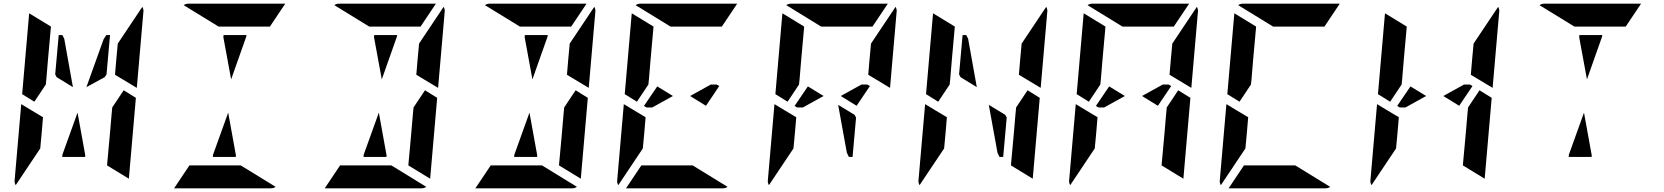

<svg xmlns="http://www.w3.org/2000/svg" viewBox="-20 -1020 9016 1040"><path d="M610 -698 618 -784 751 -983Q758 -970 757 -959L721 -544L603 -615ZM375 -548 287 -602 279 -617 298 -830H318L328 -810ZM650 -531 716 -490 678 -52 560 -124 561 -138 564 -170 576 -302 584 -396 588 -438ZM206 -302 198 -216 65 -17Q58 -30 59 -41L95 -456L151 -422L178 -406L213 -385ZM166 -469 100 -510 138 -948 256 -876 240 -698 231 -590 228 -562ZM442 -178 441 -170H317L318 -182L400 -410ZM448 -548 541 -807 556 -830H576L557 -617L547 -602Z M1190 -818 1191 -830H1315L1314 -822L1232 -590ZM1164 -876 975 -992Q986 -1000 1000 -1000H1206H1330H1525L1442 -876H1403H1319H1195ZM1258 -178 1257 -170H1133L1134 -182L1216 -410ZM1284 -124 1473 -8Q1462 0 1448 0H1242H1118H923L1006 -124H1045H1129H1253Z M2242 -698 2250 -784 2383 -983Q2390 -970 2389 -959L2353 -544L2235 -615ZM2282 -531 2348 -490 2310 -52 2192 -124 2193 -138 2196 -170 2208 -302 2216 -396 2220 -438ZM2006 -818 2007 -830H2131L2130 -822L2048 -590ZM1980 -876 1791 -992Q1802 -1000 1816 -1000H2022H2146H2341L2258 -876H2219H2135H2011ZM2074 -178 2073 -170H1949L1950 -182L2032 -410ZM2100 -124 2289 -8Q2278 0 2264 0H2058H1934H1739L1822 -124H1861H1945H2069Z M3058 -698 3066 -784 3199 -983Q3206 -970 3205 -959L3169 -544L3051 -615ZM3098 -531 3164 -490 3126 -52 3008 -124 3009 -138 3012 -170 3024 -302 3032 -396 3036 -438ZM2822 -818 2823 -830H2947L2946 -822L2864 -590ZM2796 -876 2607 -992Q2618 -1000 2632 -1000H2838H2962H3157L3074 -876H3035H2951H2827ZM2890 -178 2889 -170H2765L2766 -182L2848 -410ZM2916 -124 3105 -8Q3094 0 3080 0H2874H2750H2555L2638 -124H2677H2761H2885Z M3540 -552 3625 -500 3513 -438H3482L3468 -446ZM3470 -302 3462 -216 3329 -17Q3322 -30 3323 -41L3359 -456L3415 -422L3442 -406L3477 -385ZM3430 -469 3364 -510 3402 -948 3520 -876 3504 -698 3495 -590 3492 -562ZM3612 -876 3423 -992Q3434 -1000 3448 -1000H3654H3778H3973L3890 -876H3851H3767H3643ZM3732 -124 3921 -8Q3910 0 3896 0H3690H3566H3371L3454 -124H3493H3577H3701ZM3876 -554 3804 -447 3718 -500 3830 -562H3862Z M4690 -698 4698 -784 4831 -983Q4838 -970 4837 -959L4801 -544L4683 -615ZM4617 -383 4598 -170H4578L4567 -193L4520 -452L4609 -398ZM4356 -552 4441 -500 4329 -438H4298L4284 -446ZM4286 -302 4278 -216 4145 -17Q4138 -30 4139 -41L4175 -456L4231 -422L4258 -406L4293 -385ZM4246 -469 4180 -510 4218 -948 4336 -876 4320 -698 4311 -590 4308 -562ZM4428 -876 4239 -992Q4250 -1000 4264 -1000H4470H4594H4789L4706 -876H4667H4583H4459ZM4692 -554 4620 -447 4534 -500 4646 -562H4678Z M5506 -698 5514 -784 5647 -983Q5654 -970 5653 -959L5617 -544L5499 -615ZM5433 -383 5414 -170H5394L5383 -193L5336 -452L5425 -398ZM5271 -548 5183 -602 5175 -617 5194 -830H5214L5224 -810ZM5546 -531 5612 -490 5574 -52 5456 -124 5457 -138 5460 -170 5472 -302 5480 -396 5484 -438ZM5102 -302 5094 -216 4961 -17Q4954 -30 4955 -41L4991 -456L5047 -422L5074 -406L5109 -385ZM5062 -469 4996 -510 5034 -948 5152 -876 5136 -698 5127 -590 5124 -562Z M6322 -698 6330 -784 6463 -983Q6470 -970 6469 -959L6433 -544L6315 -615ZM5988 -552 6073 -500 5961 -438H5930L5916 -446ZM6362 -531 6428 -490 6390 -52 6272 -124 6273 -138 6276 -170 6288 -302 6296 -396 6300 -438ZM5918 -302 5910 -216 5777 -17Q5770 -30 5771 -41L5807 -456L5863 -422L5890 -406L5925 -385ZM5878 -469 5812 -510 5850 -948 5968 -876 5952 -698 5943 -590 5940 -562ZM6060 -876 5871 -992Q5882 -1000 5896 -1000H6102H6226H6421L6338 -876H6299H6215H6091ZM6324 -554 6252 -447 6166 -500 6278 -562H6310Z M6734 -302 6726 -216 6593 -17Q6586 -30 6587 -41L6623 -456L6679 -422L6706 -406L6741 -385ZM6694 -469 6628 -510 6666 -948 6784 -876 6768 -698 6759 -590 6756 -562ZM6876 -876 6687 -992Q6698 -1000 6712 -1000H6918H7042H7237L7154 -876H7115H7031H6907ZM6996 -124 7185 -8Q7174 0 7160 0H6954H6830H6635L6718 -124H6757H6841H6965Z M7954 -698 7962 -784 8095 -983Q8102 -970 8101 -959L8065 -544L7947 -615ZM7620 -552 7705 -500 7593 -438H7562L7548 -446ZM7994 -531 8060 -490 8022 -52 7904 -124 7905 -138 7908 -170 7920 -302 7928 -396 7932 -438ZM7550 -302 7542 -216 7409 -17Q7402 -30 7403 -41L7439 -456L7495 -422L7522 -406L7557 -385ZM7510 -469 7444 -510 7482 -948 7600 -876 7584 -698 7575 -590 7572 -562ZM7956 -554 7884 -447 7798 -500 7910 -562H7942Z M8534 -818 8535 -830H8659L8658 -822L8576 -590ZM8508 -876 8319 -992Q8330 -1000 8344 -1000H8550H8674H8869L8786 -876H8747H8663H8539ZM8602 -178 8601 -170H8477L8478 -182L8560 -410ZM8267 0Z"/></svg>

Font: DSEG14 Modern Mini
Style: Bold Italic
Weight: 700
Italic angle: -5°
Designer: Keshikan(Twitter:@keshinomi_88pro)
Version: Version 0.46